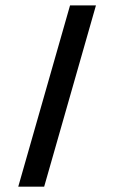

<svg xmlns="http://www.w3.org/2000/svg" viewBox="-20 -704 431 724"><path d="M244.1 -683.6H341.8L146.5 0H48.8Z"/></svg>

Font: BabelStone Runic
Style: Regular
Weight: 400
Designer: Andrew West
Foundry: BabelStone
Version: Version 7.004 November 9, 2023